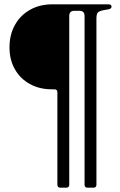

<svg xmlns="http://www.w3.org/2000/svg" viewBox="-20 -740 556 890"><path d="M260 130Q246 130 246 116V-312Q246 -326 232 -326H220Q163 -326 118.5 -350.5Q74 -375 49 -419Q24 -463 24 -520Q24 -579 49 -624Q74 -669 119 -694.5Q164 -720 223 -720H482Q497 -720 497 -709Q497 -700 484 -697L461 -693Q440 -689 433.5 -682Q427 -675 427 -654V116Q427 130 413 130H386Q372 130 372 116V-666Q372 -690 348 -690H325Q301 -690 301 -666V116Q301 130 287 130Z"/></svg>

Font: Instrument Serif
Style: Regular
Weight: 400
Designer: Rodrigo Fuenzalida
Foundry: fragTYPE
Version: Version 1.000; ttfautohint (v1.8.4.7-5d5b);gftools[0.9.27]